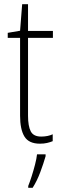

<svg xmlns="http://www.w3.org/2000/svg" viewBox="-20 -677 292 918"><path d="M177 -24Q193 -24 207.5 -27Q222 -30 232 -35V-2Q220 3 205 6.5Q190 10 171 10Q118 10 97 -24Q76 -58 76 -124V-496H17V-520L76 -530L86 -657H114V-529H233V-496H114V-124Q114 -74 127 -49Q140 -24 177 -24ZM198 70Q188 105 172.5 146.5Q157 188 136 221H115V212Q122 195 131 167Q140 139 147.5 110Q155 81 157 61H198Z"/></svg>

Font: Noto Sans Khmer Condensed ExtraLight
Style: Regular
Weight: 200
Width: 3
Designer: Danh Hong and the Monotype Design Team
Foundry: Monotype Imaging Inc.
Version: Version 2.004; ttfautohint (v1.8.4.7-5d5b)